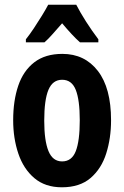

<svg xmlns="http://www.w3.org/2000/svg" viewBox="-20 -786 528 816"><path d="M452 -275Q452 -199 431.5 -134Q411 -69 365 -29.5Q319 10 243 10Q172 10 126 -29Q80 -68 58 -133Q36 -198 36 -275Q36 -358 57.5 -421.5Q79 -485 125.5 -521Q172 -557 245 -557Q340 -557 396 -484.5Q452 -412 452 -275ZM168 -273Q168 -188 186 -144Q204 -100 244 -100Q285 -100 302 -143.5Q319 -187 319 -275Q319 -361 302 -404Q285 -447 244 -447Q204 -447 186 -404.5Q168 -362 168 -273ZM304 -766Q321 -733 345.5 -694.5Q370 -656 398 -619V-606H320Q303 -621 284 -641.5Q265 -662 244 -687Q222 -662 203 -640.5Q184 -619 169 -606H90V-619Q106 -639 124 -666Q142 -693 158.5 -720Q175 -747 185 -766Z"/></svg>

Font: Noto Sans Thai ExtCond
Style: Bold
Weight: 700
Width: 2
Designer: Monotype Design Team
Foundry: Monotype Imaging Inc.
Version: Version 2.002; ttfautohint (v1.8.4.7-5d5b)